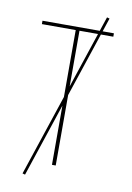

<svg xmlns="http://www.w3.org/2000/svg" viewBox="-96 -871 693 1006"><g transform="rotate(10 250.0 -368.0)"><path d="M240 0V-717H60V-735H440V-717H260V0ZM110 75 96 71 390 -811 404 -807Z"/></g></svg>

Font: Iosevka SS04 Thin
Style: Regular
Weight: 100
Monospace: yes
Designer: Belleve Invis
Foundry: Belleve Invis
Version: Version 19.0.0; ttfautohint (v1.8.4)